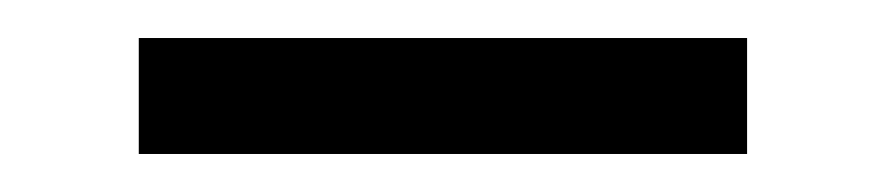

<svg xmlns="http://www.w3.org/2000/svg" viewBox="-20 -376 467 101"><path d="M373 -295H53V-356H373Z"/></svg>

Font: BLUETTI 2.0 Extralight
Style: Roman
Weight: 200
Designer: Stijn de Vries
Foundry: tokotype
Version: Version 2.005;October 31, 2023;FontCreator 14.0.0.2814 64-bi